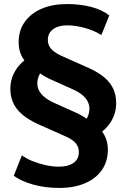

<svg xmlns="http://www.w3.org/2000/svg" viewBox="-20 -736 624 947"><path d="M272 191Q203 191 144 174.5Q85 158 48 131L88 30Q109 46 140 58.5Q171 71 205 78.5Q239 86 271 86Q316 86 342.5 67.5Q369 49 369 14Q369 -10 354.5 -28.5Q340 -47 302 -64L167 -124Q119 -146 89 -172Q59 -198 45 -229Q31 -260 31 -297Q31 -347 56 -388Q81 -429 130 -459L118 -419Q96 -439 84 -466Q72 -493 72 -527Q72 -586 102 -628Q132 -670 185.5 -693Q239 -716 311 -716Q377 -716 431 -701.5Q485 -687 519 -660L480 -563Q446 -585 399 -598Q352 -611 311 -611Q268 -611 242 -592Q216 -573 216 -539Q216 -515 230.5 -497Q245 -479 282 -461L417 -401Q466 -379 496 -353Q526 -327 539.5 -296Q553 -265 553 -228Q553 -178 528 -137Q503 -96 455 -66L466 -106Q488 -87 500 -59Q512 -31 512 2Q512 60 482.5 102.5Q453 145 399 168Q345 191 272 191ZM164 -325Q164 -306 172.5 -289.5Q181 -273 198.5 -258Q216 -243 244 -230L362 -177Q382 -167 398.5 -156.5Q415 -146 426 -135L392 -130Q407 -146 414 -164Q421 -182 421 -200Q421 -219 412.5 -235.5Q404 -252 386.5 -267Q369 -282 340 -295L222 -348Q203 -357 186 -368.5Q169 -380 158 -390L193 -395Q179 -379 171.5 -361Q164 -343 164 -325Z"/></svg>

Font: Nunito Sans 12pt ExtraBold
Style: Regular
Weight: 800
Designer: Vernon Adams
Foundry: Vernon Adams
Version: Version 3.101;gftools[0.9.27]